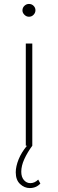

<svg xmlns="http://www.w3.org/2000/svg" viewBox="-20 -740 295 975"><path d="M111 0V-519H144V0Q119 34 103.5 68Q88 102 88 132Q88 159 101.5 174.5Q115 190 134 190Q156 190 174 172L185 192Q164 215 131 215Q104 215 82 194.5Q60 174 60 135Q60 105 75 68Q89 34 117 0ZM127 -655Q114 -655 104 -665Q94 -675 94 -687Q94 -701 104 -710.5Q114 -720 127 -720Q141 -720 150.5 -710.5Q160 -701 160 -688Q160 -675 150.5 -665Q141 -655 127 -655Z"/></svg>

Font: Montserrat Thin ExtraLight
Style: Regular
Weight: 250
Version: Version 9.000